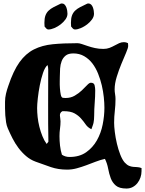

<svg xmlns="http://www.w3.org/2000/svg" viewBox="-20 -970 836 1107"><path d="M695 -727Q707 -727 718 -721L719 -705Q719 -694 707 -666Q695 -638 680 -602Q665 -566 653 -527Q641 -488 641 -455Q641 -441 643.5 -427Q646 -413 646 -399Q646 -364 642 -330.5Q638 -297 638 -262Q638 -241 642 -208.5Q646 -176 654 -142Q662 -108 673.5 -78.5Q685 -49 699 -33Q712 -19 724 -14Q736 -9 747.5 -8Q759 -7 771 -6.5Q783 -6 796 -1V17Q796 35 790 53Q784 71 772.5 85.5Q761 100 745 108.5Q729 117 709 117Q668 117 648 100Q628 83 618.5 57.5Q609 32 603.5 2Q598 -28 585 -54Q558 -48 531 -37.5Q504 -27 477 -17Q450 -7 422.5 0.5Q395 8 367 8Q316 8 273.5 -6.5Q231 -21 185 -38Q155 -49 130.5 -70Q106 -91 86.5 -117Q67 -143 52 -172.5Q37 -202 25 -230Q18 -246 15 -265.5Q12 -285 10.5 -305.5Q9 -326 9 -345.5Q9 -365 9 -383Q9 -406 14.5 -429.5Q20 -453 28 -475Q57 -562 92.5 -611.5Q128 -661 175.5 -685Q223 -709 284.5 -715Q346 -721 427 -721Q437 -721 452 -716Q467 -711 486 -704.5Q505 -698 527.5 -693Q550 -688 576 -688Q596 -688 611.5 -694Q627 -700 640.5 -707.5Q654 -715 667 -721Q680 -727 695 -727ZM325 -529Q325 -521 324.5 -501.5Q324 -482 325.5 -461Q327 -440 330.5 -423.5Q334 -407 343 -406L358 -405Q388 -405 411 -418.5Q434 -432 451.5 -448.5Q469 -465 482 -479Q495 -493 504 -493Q522 -493 525.5 -478Q529 -463 529 -449Q529 -413 526 -376.5Q523 -340 523 -304Q523 -291 522 -281.5Q521 -272 519.5 -263.5Q518 -255 514.5 -246Q511 -237 507 -225Q486 -235 474 -252.5Q462 -270 447 -287Q432 -304 409.5 -316.5Q387 -329 346 -329H340Q331 -324 328 -317.5Q325 -311 325.5 -303Q326 -295 327.5 -286.5Q329 -278 329 -271Q329 -250 326 -228.5Q323 -207 323 -185Q323 -158 326 -131Q329 -104 337 -78Q356 -65 381 -65Q438 -65 476.5 -92Q515 -119 538.5 -160.5Q562 -202 572 -252Q582 -302 582 -349Q582 -376 578.5 -409.5Q575 -443 567 -477.5Q559 -512 545.5 -545.5Q532 -579 512.5 -604.5Q493 -630 465.5 -646Q438 -662 403 -662Q374 -662 358.5 -649.5Q343 -637 335.5 -617.5Q328 -598 326.5 -574.5Q325 -551 325 -529ZM194 -347Q194 -323 197 -295Q200 -267 207 -239Q214 -211 224.5 -185Q235 -159 249 -140L259 -153Q257 -258 257.5 -361Q258 -464 258 -569Q258 -583 254 -595Q239 -582 228 -549.5Q217 -517 209.5 -478.5Q202 -440 198 -403.5Q194 -367 194 -347ZM490 -950Q499 -950 505.5 -943.5Q512 -937 515.5 -927.5Q519 -918 520.5 -908Q522 -898 522 -891Q522 -874 510.5 -858Q499 -842 482 -829Q465 -816 446 -808Q427 -800 412 -800Q405 -800 399.5 -806Q394 -812 390 -817L389 -838Q389 -864 395 -880.5Q401 -897 413 -908.5Q425 -920 441.5 -928.5Q458 -937 479 -947Q483 -950 490 -950ZM337 -950Q346 -950 352.5 -943.5Q359 -937 362.5 -927.5Q366 -918 367.5 -908Q369 -898 369 -891Q369 -874 357.5 -858Q346 -842 329 -829Q312 -816 293 -808Q274 -800 259 -800Q252 -800 246.5 -806Q241 -812 237 -817L236 -838Q236 -864 242 -880.5Q248 -897 260 -908.5Q272 -920 288.5 -928.5Q305 -937 326 -947Q330 -950 337 -950Z"/></svg>

Font: CAT Altenglisch
Style: Regular
Weight: 400
Designer: Peter Wiegel
Foundry: Peter Wiegel, CAT Fonts
Version: Version 1.000